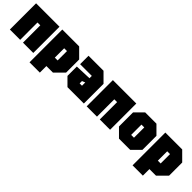

<svg xmlns="http://www.w3.org/2000/svg" viewBox="210 -1660 2899 2899"><g transform="rotate(45 1660.0 -210.0)"><path d="M30 0V-560H530V0H310V-370H250V0Z M590 140V-560H950L1090 -420V-140L950 0H810V140ZM870 -380H810V-180H870Z M1140 -120V-320L1400 -330V-380H1150V-560H1470L1610 -420V0H1260ZM1350 -220V-170H1400V-240Z M1670 0V-560H2170V0H1950V-370H1890V0Z M2230 -130V-430L2360 -560H2600L2730 -430V-130L2600 0H2360ZM2450 -170H2510V-390H2450Z M2790 140V-560H3150L3290 -420V-140L3150 0H3010V140ZM3070 -380H3010V-180H3070Z"/></g></svg>

Font: Tektur Condensed Black
Style: Regular
Weight: 900
Width: 3
Designer: Adam Jagosz
Foundry: Adam Jagosz
Version: Version 1.005;gftools[0.9.30]